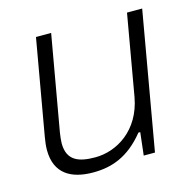

<svg xmlns="http://www.w3.org/2000/svg" viewBox="-85 -612 714 709"><g transform="rotate(-15 272.0 -257.0)"><path d="M187 12C257 12 323 -9 386 -87H393L383 0H426L518 -526H460L406 -217C384 -96 292 -40 209 -40C147 -40 102 -55 102 -122C102 -133 104 -148 106 -162L170 -526H112L48 -161C45 -144 43 -127 43 -112C43 -22 103 12 187 12Z"/></g></svg>

Font: Archivo ExtraLight
Style: Italic
Weight: 200
Italic angle: -10°
Designer: Hector Gatti
Foundry: Omnibus-Type
Version: Version 2.001